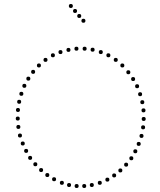

<svg xmlns="http://www.w3.org/2000/svg" viewBox="-20 -942 804 962"><path d="M404 -688Q394 -688 394 -698Q394 -708 404 -708Q414 -708 414 -698Q414 -688 404 -688ZM363 -688Q353 -688 353 -698Q353 -708 363 -708Q373 -708 373 -698Q373 -688 363 -688ZM323 -682Q313 -682 313 -692Q313 -702 323 -702Q333 -702 333 -692Q333 -682 323 -682ZM283 -671Q273 -671 273 -681Q273 -691 283 -691Q293 -691 293 -681Q293 -671 283 -671ZM245 -655Q235 -655 235 -665Q235 -675 245 -675Q255 -675 255 -665Q255 -655 245 -655ZM208 -632Q198 -632 198 -642Q198 -652 208 -652Q218 -652 218 -642Q218 -632 208 -632ZM175 -604Q165 -604 165 -614Q165 -624 175 -624Q185 -624 185 -614Q185 -604 175 -604ZM146 -572Q136 -572 136 -582Q136 -592 146 -592Q156 -592 156 -582Q156 -572 146 -572ZM122 -538Q112 -538 112 -548Q112 -558 122 -558Q132 -558 132 -548Q132 -538 122 -538ZM102 -502Q92 -502 92 -512Q92 -522 102 -522Q112 -522 112 -512Q112 -502 102 -502ZM87 -462Q77 -462 77 -472Q77 -482 87 -482Q97 -482 97 -472Q97 -462 87 -462ZM76 -422Q66 -422 66 -432Q66 -442 76 -442Q86 -442 86 -432Q86 -422 76 -422ZM70 -381Q60 -381 60 -391Q60 -401 70 -401Q80 -401 80 -391Q80 -381 70 -381ZM69 -338Q59 -338 59 -348Q59 -358 69 -358Q79 -358 79 -348Q79 -338 69 -338ZM72 -296Q62 -296 62 -306Q62 -316 72 -316Q82 -316 82 -306Q82 -296 72 -296ZM80 -253Q70 -253 70 -263Q70 -273 80 -273Q90 -273 90 -263Q90 -253 80 -253ZM94 -213Q84 -213 84 -223Q84 -233 94 -233Q104 -233 104 -223Q104 -213 94 -213ZM111 -176Q101 -176 101 -186Q101 -196 111 -196Q121 -196 121 -186Q121 -176 111 -176ZM131 -141Q121 -141 121 -151Q121 -161 131 -161Q141 -161 141 -151Q141 -141 131 -141ZM157 -109Q147 -109 147 -119Q147 -129 157 -129Q167 -129 167 -119Q167 -109 157 -109ZM186 -80Q176 -80 176 -90Q176 -100 186 -100Q196 -100 196 -90Q196 -80 186 -80ZM217 -55Q207 -55 207 -65Q207 -75 217 -75Q227 -75 227 -65Q227 -55 217 -55ZM251 -34Q241 -34 241 -44Q241 -54 251 -54Q261 -54 261 -44Q261 -34 251 -34ZM290 -16Q280 -16 280 -26Q280 -36 290 -36Q300 -36 300 -26Q300 -16 290 -16ZM326 -5Q316 -5 316 -15Q316 -25 326 -25Q336 -25 336 -15Q336 -5 326 -5ZM364 0Q354 0 354 -10Q354 -20 364 -20Q374 -20 374 -10Q374 0 364 0ZM402 0Q392 0 392 -10Q392 -20 402 -20Q412 -20 412 -10Q412 0 402 0ZM440 -5Q430 -5 430 -15Q430 -25 440 -25Q450 -25 450 -15Q450 -5 440 -5ZM480 -16Q470 -16 470 -26Q470 -36 480 -36Q490 -36 490 -26Q490 -16 480 -16ZM518 -32Q508 -32 508 -42Q508 -52 518 -52Q528 -52 528 -42Q528 -32 518 -32ZM552 -53Q542 -53 542 -63Q542 -73 552 -73Q562 -73 562 -63Q562 -53 552 -53ZM583 -78Q573 -78 573 -88Q573 -98 583 -98Q593 -98 593 -88Q593 -78 583 -78ZM612 -107Q602 -107 602 -117Q602 -127 612 -127Q622 -127 622 -117Q622 -107 612 -107ZM638 -139Q628 -139 628 -149Q628 -159 638 -159Q648 -159 648 -149Q648 -139 638 -139ZM658 -174Q648 -174 648 -184Q648 -194 658 -194Q668 -194 668 -184Q668 -174 658 -174ZM675 -211Q665 -211 665 -221Q665 -231 675 -231Q685 -231 685 -221Q685 -211 675 -211ZM689 -251Q679 -251 679 -261Q679 -271 689 -271Q699 -271 699 -261Q699 -251 689 -251ZM697 -294Q687 -294 687 -304Q687 -314 697 -314Q707 -314 707 -304Q707 -294 697 -294ZM700 -336Q690 -336 690 -346Q690 -356 700 -356Q710 -356 710 -346Q710 -336 700 -336ZM699 -379Q689 -379 689 -389Q689 -399 699 -399Q709 -399 709 -389Q709 -379 699 -379ZM693 -420Q683 -420 683 -430Q683 -440 693 -440Q703 -440 703 -430Q703 -420 693 -420ZM682 -460Q672 -460 672 -470Q672 -480 682 -480Q692 -480 692 -470Q692 -460 682 -460ZM667 -500Q657 -500 657 -510Q657 -520 667 -520Q677 -520 677 -510Q677 -500 667 -500ZM647 -536Q637 -536 637 -546Q637 -556 647 -556Q657 -556 657 -546Q657 -536 647 -536ZM623 -570Q613 -570 613 -580Q613 -590 623 -590Q633 -590 633 -580Q633 -570 623 -570ZM593 -604Q583 -604 583 -614Q583 -624 593 -624Q603 -624 603 -614Q603 -604 593 -604ZM560 -632Q550 -632 550 -642Q550 -652 560 -652Q570 -652 570 -642Q570 -632 560 -632ZM523 -655Q513 -655 513 -665Q513 -675 523 -675Q533 -675 533 -665Q533 -655 523 -655ZM485 -671Q475 -671 475 -681Q475 -691 485 -691Q495 -691 495 -681Q495 -671 485 -671ZM444 -683Q434 -683 434 -693Q434 -703 444 -703Q454 -703 454 -693Q454 -683 444 -683ZM398 -828Q388 -828 388 -838Q388 -848 398 -848Q408 -848 408 -838Q408 -828 398 -828ZM377 -852Q367 -852 367 -862Q367 -872 377 -872Q387 -872 387 -862Q387 -852 377 -852ZM356 -877Q346 -877 346 -887Q346 -897 356 -897Q366 -897 366 -887Q366 -877 356 -877ZM335 -902Q325 -902 325 -912Q325 -922 335 -922Q345 -922 345 -912Q345 -902 335 -902Z"/></svg>

Font: Raleway Dots 
Style: Regular
Weight: 400
Version: Version 1.000